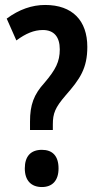

<svg xmlns="http://www.w3.org/2000/svg" viewBox="-20 -744 390 774"><path d="M101 -220H193V-242C193 -287 202 -310 245 -360C303 -426 332 -469 332 -555C332 -661 272 -724 162 -724C109 -724 57 -706 7 -669L46 -581C84 -609 117 -623 153 -623C197 -623 221 -596 221 -545C221 -495 204 -463 160 -411C116 -363 101 -321 101 -254ZM80 -65C80 -16 106 10 149 10C190 10 216 -15 216 -65C216 -116 191 -140 149 -140C104 -140 80 -114 80 -65Z"/></svg>

Font: Noto Sans Khmer ExtraCondensed SemiBold
Style: Regular
Weight: 600
Width: 2
Designer: Danh Hong and the Monotype Design Team
Foundry: Monotype Imaging Inc.
Version: Version 2.004